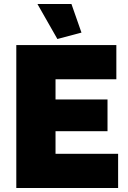

<svg xmlns="http://www.w3.org/2000/svg" viewBox="-20 -934 637 954"><path d="M166 -914.1H335L384.8 -772L265.1 -740.2ZM566.9 -169.9V0H61V-710H558.1V-540H255.9V-439.9H514.2V-282.2H255.9V-169.9Z"/></svg>

Font: Rawline Black
Style: Regular
Weight: 900
Designer: Matt McInerney, Pablo Impallari, Rodrigo Fuenzalida
Foundry: Matt McInerney, Pablo Impallari, Rodrigo Fuenzalida
Version: Version 4.020;PS 004.020;hotconv 1.0.88;makeotf.lib2.5.64775